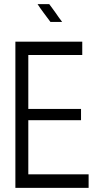

<svg xmlns="http://www.w3.org/2000/svg" viewBox="-20 -918 481 936"><path d="M381 -650H118V-387H375V-332H118V-68H412V-2H55V-715H381ZM220 -898Q228 -887 235.5 -877Q243 -867 250 -857Q257 -847 266 -834Q275 -821 283 -811H226Q211 -831 193.5 -854.5Q176 -878 163 -898Z"/></svg>

Font: Fundamental  Brigade Scvhlank
Style: Regular
Weight: 100
Designer: Peter Wiegel, original typeface by Arno Drescher 1935
Foundry: Peter Wiegel
Version: Version 0.000 2012 initial release